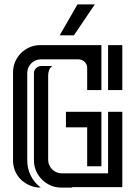

<svg xmlns="http://www.w3.org/2000/svg" viewBox="-20 -848 613 870"><path d="M469.7 -341.3H534.2V0H307.1V2H256.8Q231.4 2 209.2 -7.8Q187 -17.6 170.2 -34.4Q153.3 -51.3 143.6 -73.5Q133.8 -95.7 133.8 -121.1V-516.6Q133.8 -529.8 143.6 -539.3Q153.3 -548.8 166.5 -548.8H217.3Q207 -542 202.6 -530.3Q198.2 -518.6 198.2 -506.8V-124Q198.2 -111.3 203.1 -100.1Q208 -88.9 216.3 -80.6Q224.6 -72.3 235.8 -67.4Q247.1 -62.5 259.8 -62.5H469.7ZM165 -579.1Q152.3 -579.1 141.1 -574.2Q129.9 -569.3 121.6 -561Q113.3 -552.7 108.4 -541.5Q103.5 -530.3 103.5 -517.6V-121.1Q103.5 -84.5 119.4 -52.2Q135.3 -20 164.6 2Q138.7 2 115.7 -7.6Q92.8 -17.1 75.7 -33.4Q58.6 -49.8 48.8 -72.3Q39.1 -94.7 39.1 -121.1V-520.5Q39.1 -545.9 48.8 -568.4Q58.6 -590.8 75.2 -607.4Q91.8 -624 114.3 -633.8Q136.7 -643.6 162.1 -643.6H439.5V-439.9H375V-539.6Q375 -556.2 363.5 -567.6Q352.1 -579.1 335.4 -579.1ZM439.5 -94.7H375V-271H278.8V-341.3H439.5ZM534.2 -643.6V-439.9H469.7V-643.6ZM409.7 -828.1 314.9 -688H250.5L331.1 -828.1Z"/></svg>

Font: Isar CAT
Style: Regular
Weight: 400
Designer: Digitized by Peter Wiegel
Foundry: CAT-Fonts, Peter Wiegel
Version: Version 1.000; ttfautohint (v1.3)